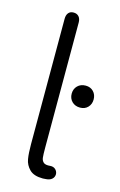

<svg xmlns="http://www.w3.org/2000/svg" viewBox="-108 -724 486 777"><g transform="rotate(15 135.0 -335.5)"><path d="M168 4 154 5Q116 5 98 -13Q80 -31 76 -55Q72 -79 72 -117V-642Q72 -658 79.5 -667Q87 -676 101 -676Q115 -676 123 -667Q131 -658 131 -642V-119Q131 -88 132.5 -76Q134 -64 142 -57Q150 -50 170 -52Q183 -53 191.5 -45.5Q200 -38 201 -26Q201 -13 192 -5Q183 3 168 4ZM178 -357Q178 -377 191 -390Q204 -403 225 -403Q245 -403 257.5 -390Q270 -377 270 -357Q270 -337 257.5 -324Q245 -311 225 -311Q204 -311 191 -324Q178 -337 178 -357Z"/></g></svg>

Font: SN Pro Light
Style: Regular
Weight: 300
Designer: Tobias Whetton
Foundry: Supernotes
Version: Version 1.002